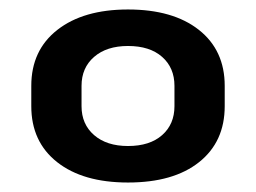

<svg xmlns="http://www.w3.org/2000/svg" viewBox="-20 -738 540 405"><path d="M250 -353Q155 -353 100.5 -396Q46 -439 46 -514V-557Q46 -632 101 -675Q156 -718 250 -718Q345 -718 399.5 -675Q454 -632 454 -557V-514Q454 -439 400 -396Q346 -353 250 -353ZM250 -430Q296 -430 322 -453Q348 -476 348 -514V-557Q348 -595 322 -618Q296 -641 250 -641Q205 -641 178.5 -618Q152 -595 152 -557V-514Q152 -476 178.5 -453Q205 -430 250 -430Z"/></svg>

Font: Pathway Extreme 72pt
Style: Bold
Weight: 700
Designer: Eduardo Rodriguez Tunni
Foundry: Eduardo Rodriguez Tunni
Version: Version 1.001;gftools[0.9.26]